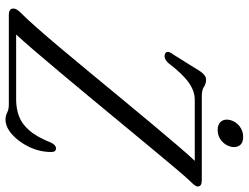

<svg xmlns="http://www.w3.org/2000/svg" viewBox="-123 -767 902 696"><g transform="rotate(90 328.0 -419.0)"><path d="M359.5 0H34.5Q11 0 11 -16Q11 -23.5 15.8 -30.5Q20.5 -37.5 28 -45Q45.5 -62 78.2 -99Q111 -136 153.2 -186.2Q195.5 -236.5 242.8 -293.8Q290 -351 337.8 -408.8Q385.5 -466.5 429.2 -518.8Q473 -571 507.5 -611.5Q542 -652 563 -674H340.5Q310.5 -674 279.5 -652.2Q248.5 -630.5 210 -580Q192.5 -560 176 -566Q159.5 -572.5 177.5 -596L238 -693Q253 -715 268 -715Q284 -715 295 -707.2Q306 -699.5 329 -699.5H633.5Q656 -699.5 656 -685Q656 -679.5 650.8 -672.8Q645.5 -666 636.5 -657Q624 -644 594.5 -609.2Q565 -574.5 524.2 -525.2Q483.5 -476 436 -418.8Q388.5 -361.5 339.8 -302.5Q291 -243.5 245.8 -189.8Q200.5 -136 164 -93.2Q127.5 -50.5 105 -26.5H341.5Q373.5 -26.5 401.2 -36.8Q429 -47 453 -74.5Q477 -102 497.5 -154Q506.5 -171 517.5 -171Q531 -171 531 -154.5Q531 -112 512.8 -74Q494.5 -36 467.5 -12Q440.5 12 413.5 12Q399.5 12 388 6Q376.5 0 359.5 0ZM451 -757Q429.5 -757 419.8 -770.2Q410 -783.5 415.5 -803.5Q421 -823.5 437.8 -836.5Q454.5 -849.5 476.5 -849.5Q498 -849.5 507.2 -836.5Q516.5 -823.5 511.5 -803.5Q506 -783.5 489.5 -770.2Q473 -757 451 -757Z"/></g></svg>

Font: Fraunces 9pt S000 Light
Style: Italic
Weight: 300
Italic angle: -16°
Version: Version 1.000; ttfautohint (v1.8.3)